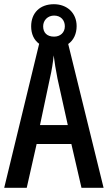

<svg xmlns="http://www.w3.org/2000/svg" viewBox="-20 -892 512 912"><path d="M367 0H472L304 -683C330 -701 344 -732 344 -768C344 -830 299 -872 236 -872C169 -872 128 -830 128 -767C128 -731 141 -702 166 -684L0 0H107L154 -208H319ZM237 -718C203 -718 185 -737 185 -767C185 -796 207 -818 237 -818C269 -818 288 -796 288 -767C288 -737 266 -718 237 -718ZM253 -519 302 -298H170L217 -520C226 -558 232 -597 235 -629C239 -597 245 -559 253 -519Z"/></svg>

Font: Noto Sans Armenian ExtraCondensed Medium
Style: Regular
Weight: 500
Width: 2
Designer: Monotype Design Team
Foundry: Monotype Imaging Inc.
Version: Version 2.008